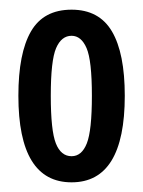

<svg xmlns="http://www.w3.org/2000/svg" viewBox="-20 -756 296 397"><path d="M128 -379Q18 -379 18 -558Q18 -646 44 -691Q70 -736 128 -736Q185 -736 211.5 -691Q238 -646 238 -558Q238 -379 128 -379ZM128 -433Q149 -433 159.5 -459.5Q170 -486 170 -558Q170 -631 159 -656.5Q148 -682 128 -682Q107 -682 96 -656.5Q85 -631 85 -558Q85 -486 95.5 -459.5Q106 -433 128 -433Z"/></svg>

Font: Mona Sans Condensed Medium
Style: Regular
Weight: 500
Width: 3
Designer: Deni Anggara
Foundry: GitHub
Version: Version 1.001; ttfautohint (v1.8.4.7-5d5b);gftools[0.9.31]